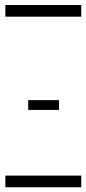

<svg xmlns="http://www.w3.org/2000/svg" viewBox="-20 -725 353 788"><path d="M2.4 -704.6Q2.4 -704.6 8.3 -704.6H23.4H80.1H241.7H291H306.2Q306.2 -704.6 313 -704.6Q313.5 -704.1 313.5 -702.1V-693.8V-666V-659.2Q313.5 -659.2 313.5 -656.7Q313.5 -656.7 308.1 -656.7H293.9H237.8H75.2H24.9H9.8Q9.8 -656.7 2.9 -656.7Q2 -657.2 2 -659.2V-667V-695.3V-702.1Q2 -704.1 2.4 -704.6ZM95.7 -314H222.2V-273.9H95.7ZM2.4 -4.4Q2.4 -4.4 8.3 -4.4H23.4H80.1H241.7H291H306.2Q306.2 -4.4 313 -4.4Q313.5 -3.9 313.5 -2V5.9V34.2V41Q313.5 41 313.5 43.5Q313.5 43.5 308.1 43.5H293.9H237.8H75.2H24.9H9.8Q9.8 43.5 2.9 43.5Q2 43 2 41V33.2V4.9V-2Q2 -3.9 2.4 -4.4Z"/></svg>

Font: ERD_A
Style: Medium
Weight: 500
Version: Version 001.000